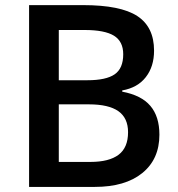

<svg xmlns="http://www.w3.org/2000/svg" viewBox="-20 -734 700 754"><path d="M94.2 -713.9H306.2Q453.6 -713.9 519.3 -670.9Q585 -627.9 585 -535.2Q585 -472.7 552.7 -431.2Q520.5 -389.6 460 -378.9V-374Q535.2 -359.9 570.6 -318.1Q606 -276.4 606 -205.1Q606 -108.9 538.8 -54.4Q471.7 0 352.1 0H94.2ZM210.9 -418.9H323.2Q396.5 -418.9 430.2 -442.1Q463.9 -465.3 463.9 -521Q463.9 -571.3 427.5 -593.8Q391.1 -616.2 312 -616.2H210.9ZM210.9 -324.2V-98.1H335Q408.2 -98.1 445.6 -126.2Q482.9 -154.3 482.9 -214.8Q482.9 -270.5 444.8 -297.4Q406.7 -324.2 329.1 -324.2Z"/></svg>

Font: f41525491657056   
Style: Regular
Weight: 600
Foundry: Ascender Corporation
Version: Version 1.10